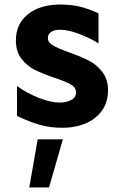

<svg xmlns="http://www.w3.org/2000/svg" viewBox="-20 -552 518 846"><path d="M245 -100Q203 -100 150.5 -121Q98 -142 55 -173V-41Q110 -15 155.5 -2Q201 11 253 11Q345 11 400.5 -34Q456 -79 456 -154Q456 -203 430.5 -235.5Q405 -268 370.5 -285.5Q336 -303 283 -322Q235 -339 213 -352Q191 -365 191 -385Q191 -401 205 -411Q219 -421 244 -421Q279 -421 326.5 -403.5Q374 -386 414 -361V-493Q369 -514 331 -523Q293 -532 245 -532Q157 -532 103.5 -489.5Q50 -447 50 -374Q50 -324 75 -292.5Q100 -261 134 -244Q168 -227 221 -209Q269 -193 292 -180Q315 -167 315 -145Q315 -122 293 -111Q271 -100 245 -100ZM257 62H146L109 274H196Z"/></svg>

Font: Geom
Style: Bold
Weight: 700
Version: Version 1.102